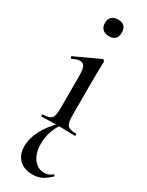

<svg xmlns="http://www.w3.org/2000/svg" viewBox="-227 -638 723 943"><g transform="rotate(30 135.0 -166.0)"><path d="M49 0Q46 0 46 -6Q46 -12 49 -12Q85 -12 97 -25.5Q109 -39 109 -81V-265Q109 -300 102 -316Q95 -332 77 -332Q69 -332 58.5 -329Q48 -326 34 -319Q30 -318 27.5 -323.5Q25 -329 29 -331L165 -394Q168 -395 169 -395Q172 -395 175.5 -392Q179 -389 179 -385Q179 -376 178 -346Q177 -316 177 -267V-81Q177 -39 188.5 -25.5Q200 -12 237 -12Q240 -12 240 -6Q240 0 237 0Q219 0 194.5 -1Q170 -2 143 -2Q116 -2 92 -1Q68 0 49 0ZM137 -507Q114 -507 101 -519.5Q88 -532 88 -555Q88 -577 101 -589Q114 -601 137 -601Q160 -601 172 -589Q184 -577 184 -555Q184 -507 137 -507ZM151 269Q102 269 75 241.5Q48 214 48 168Q48 123 72.5 76Q97 29 145 -18L155 -13Q132 19 122 51Q112 83 112 117Q112 151 122.5 177Q133 203 152 218Q171 233 196 233Q213 233 223 228Q233 223 242 216Q244 214 247.5 218Q251 222 249 224Q224 248 202 258.5Q180 269 151 269Z"/></g></svg>

Font: Cormorant Medium
Style: Regular
Weight: 500
Designer: Christian Thalmann (Catharsis Fonts)
Foundry: Catharsis Fonts
Version: Version 4.000